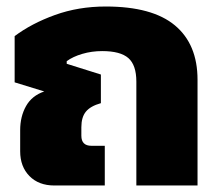

<svg xmlns="http://www.w3.org/2000/svg" viewBox="-20 -570 672 590"><path d="M42 -105V-170Q42 -212 60 -244Q78 -276 116 -289L25 -317V-459Q77 -498 149 -524Q221 -550 305 -550Q448 -550 517.5 -492Q587 -434 587 -325V0H399V-319Q399 -370 374.5 -391.5Q350 -413 294 -413Q262 -413 233 -404.5Q204 -396 185 -382V-374L290 -341V-253Q258 -244 244 -227Q230 -210 230 -179V-153Q230 -122 261 -122H302V0H147Q99 0 70.5 -29Q42 -58 42 -105Z"/></svg>

Font: Kanit Bold
Style: Regular
Weight: 700
Designer: Katatrad Team
Foundry: CadsonDemak
Version: Version 1.000